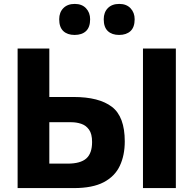

<svg xmlns="http://www.w3.org/2000/svg" viewBox="-20 -961 989 981"><path d="M357.5 0H70V-713H232V-465.5H356Q486 -465.5 551.8 -415.2Q617.5 -365 617.5 -238.5Q617.5 -167.5 592.2 -113.8Q567 -60 510 -30Q453 0 357.5 0ZM232 -125H326Q391 -125 420.8 -151.2Q450.5 -177.5 450.5 -235.5Q450.5 -277 434.8 -298.8Q419 -320.5 394.8 -328.5Q370.5 -336.5 344.5 -336.5H232ZM710.5 0V-713H878.5V0ZM588.5 -782.5Q552 -782.5 531 -802.2Q510 -822 510 -862.5Q510 -898 531 -919.5Q552 -941 589.5 -941Q626 -941 647 -918.8Q668 -896.5 668 -862.5Q668 -822 646.8 -802.2Q625.5 -782.5 588.5 -782.5ZM361 -782.5Q324.5 -782.5 303.5 -802.2Q282.5 -822 282.5 -862.5Q282.5 -898 303.8 -919.5Q325 -941 362 -941Q398.5 -941 419.5 -918.8Q440.5 -896.5 440.5 -862.5Q440.5 -822 419.5 -802.2Q398.5 -782.5 361 -782.5Z"/></svg>

Font: Heraclito
Style: Bold
Weight: 700
Designer: Kostas Bartsokas (font) & Cristiano Sobral (main changes)
Foundry: Kostas Bartsokas (font) & Cristiano Sobral (main changes)
Version: Version 1.00;July 8, 2020;FontCreator 13.0.0.2655 64-bit